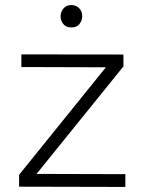

<svg xmlns="http://www.w3.org/2000/svg" viewBox="-20 -738 562 759"><path d="M475.5 1 55.5 0V-47L398.5 -472L64.5 -473V-523L468 -522.5V-475.5L124.5 -50.5L475.5 -49.5ZM262.5 -629.5Q240.5 -629.5 230 -643.2Q219.5 -657 219.5 -673.5Q219.5 -691 230.8 -704.5Q242 -718 262.5 -718Q280 -718 292.5 -706Q305 -694 305 -673.5Q305 -657 294.2 -643.2Q283.5 -629.5 262.5 -629.5Z"/></svg>

Font: Argentum Novus Light
Style: Regular
Weight: 300
Designer: Julieta Ulanovsky (font) & Cristiano Sobral (main changes)
Foundry: Julieta Ulanovsky (font) & Cristiano Sobral (main changes)
Version: Version 3.00;November 27, 2020;FontCreator 13.0.0.2655 64-bi